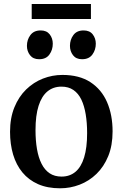

<svg xmlns="http://www.w3.org/2000/svg" viewBox="-20 -954 628 984"><path d="M31.5 -278.5Q31.5 -349.5 53.8 -404Q76 -458.5 114 -495.5Q152 -532.5 200 -551.2Q248 -570 300 -570Q386.5 -570 443.5 -532.8Q500.5 -495.5 528.8 -430.2Q557 -365 557 -280.5Q557 -208.5 534.8 -154Q512.5 -99.5 474.5 -62.8Q436.5 -26 388.2 -7.5Q340 11 288 11Q223.5 11 175.2 -10.2Q127 -31.5 95 -70.2Q63 -109 47.2 -162Q31.5 -215 31.5 -278.5ZM295.5 -49Q337.5 -49 366.8 -73.5Q396 -98 411.2 -147.5Q426.5 -197 426.5 -272Q426.5 -324.5 419.2 -368.2Q412 -412 396.8 -443.8Q381.5 -475.5 356.2 -492.8Q331 -510 295 -510Q253 -510 223.2 -485.5Q193.5 -461 177.8 -411.8Q162 -362.5 162 -287Q162 -234 169.5 -190.2Q177 -146.5 193 -114.8Q209 -83 234.2 -66Q259.5 -49 295.5 -49ZM180 -650.5Q150 -650.5 134 -671Q118 -691.5 118 -719Q118 -750.5 135.8 -774.2Q153.5 -798 188 -798H189Q219 -798 234.8 -777.8Q250.5 -757.5 250.5 -730Q250.5 -698.5 233.2 -674.5Q216 -650.5 181 -650.5ZM400 -650.5Q370 -650.5 354.2 -671Q338.5 -691.5 338.5 -719Q338.5 -750.5 356 -774.2Q373.5 -798 408 -798H409Q439.5 -798 455.2 -777.8Q471 -757.5 471 -730Q471 -698.5 453.5 -674.5Q436 -650.5 401 -650.5ZM446 -933.5V-856.5H142.5V-933.5Z"/></svg>

Font: Merriweather SemiBold
Style: Regular
Weight: 600
Version: Version 2.100